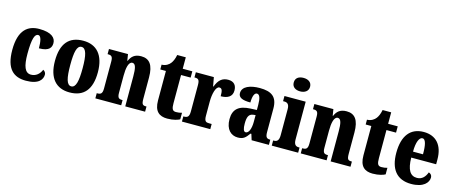

<svg xmlns="http://www.w3.org/2000/svg" viewBox="-46 -1385 4751 2009"><g transform="rotate(15 2329.5 -380.5)"><path d="M254 10C396 10 431 -53 431 -103C431 -124 418 -139 401 -148C382 -100 343 -65 289 -65C223 -65 198 -134 198 -267C198 -436 221 -486 257 -486C289 -486 299 -424 299 -353C415 -353 432 -402 432 -444C432 -499 388 -550 252 -550C130 -550 34 -483 34 -266C34 -59 121 10 254 10Z M726 10C880 10 960 -82 960 -270C960 -458 872 -550 729 -550C575 -550 495 -458 495 -270C495 -82 582 10 726 10ZM728 -56C678 -56 661 -130 661 -270C661 -411 677 -483 727 -483C777 -483 795 -411 795 -270C795 -130 778 -56 728 -56Z M1005 0H1285V-56H1282C1245 -56 1229 -65 1229 -121V-306C1229 -386 1242 -460 1284 -460C1320 -460 1329 -410 1329 -325V0H1544V-56H1540C1503 -56 1491 -65 1491 -126V-357C1491 -492 1445 -550 1356 -550C1283 -550 1251 -515 1230 -467H1226L1215 -536H1009V-480H1013C1049 -480 1066 -471 1066 -416V-124C1066 -65 1047 -56 1009 -56H1005Z M1785 10C1854 10 1900 -7 1920 -18V-89C1902 -83 1879 -80 1856 -80C1817 -80 1808 -105 1808 -163V-468H1912V-536H1808V-660H1715C1707 -616 1692 -585 1677 -566C1661 -545 1630 -521 1583 -520V-468H1644V-149C1644 -31 1699 10 1785 10Z M1943 0H2250V-56H2220C2189 -56 2170 -64 2170 -123V-277C2170 -359 2191 -446 2230 -446C2261 -446 2266 -416 2266 -361C2340 -361 2390 -389 2390 -455C2390 -509 2364 -548 2299 -548C2234 -548 2195 -514 2167 -439H2163L2145 -536H1950V-480H1954C1990 -480 2006 -471 2006 -412V-128C2006 -65 1985 -56 1947 -56H1943Z M2549 10C2608 10 2631 -11 2669 -64H2678L2698 0H2885V-56H2882C2844 -56 2832 -72 2832 -126V-380C2832 -505 2768 -550 2640 -550C2538 -550 2452 -518 2452 -446C2452 -398 2494 -378 2583 -378C2583 -448 2600 -486 2626 -486C2655 -486 2669 -449 2669 -374V-320L2601 -317C2478 -312 2417 -263 2417 -154C2417 -42 2477 10 2549 10ZM2615 -64C2593 -64 2583 -95 2583 -150C2583 -221 2598 -256 2645 -262L2670 -265V-191C2670 -115 2648 -64 2615 -64Z M3055 -625C3103 -625 3144 -649 3144 -698C3144 -749 3103 -771 3055 -771C3005 -771 2967 -749 2967 -698C2967 -649 3005 -625 3055 -625ZM2916 0H3202V-56H3193C3162 -56 3140 -71 3140 -127V-536H2910V-480H2925C2955 -480 2978 -465 2978 -413V-129C2978 -72 2957 -56 2925 -56H2916Z M3230 0H3510V-56H3507C3470 -56 3454 -65 3454 -121V-306C3454 -386 3467 -460 3509 -460C3545 -460 3554 -410 3554 -325V0H3769V-56H3765C3728 -56 3716 -65 3716 -126V-357C3716 -492 3670 -550 3581 -550C3508 -550 3476 -515 3455 -467H3451L3440 -536H3234V-480H3238C3274 -480 3291 -471 3291 -416V-124C3291 -65 3272 -56 3234 -56H3230Z M4010 10C4079 10 4125 -7 4145 -18V-89C4127 -83 4104 -80 4081 -80C4042 -80 4033 -105 4033 -163V-468H4137V-536H4033V-660H3940C3932 -616 3917 -585 3902 -566C3886 -545 3855 -521 3808 -520V-468H3869V-149C3869 -31 3924 10 4010 10Z M4427 10C4561 10 4612 -54 4612 -109C4612 -133 4596 -149 4576 -155C4557 -105 4526 -67 4469 -67C4397 -67 4360 -125 4358 -257H4628V-308C4628 -466 4548 -550 4417 -550C4275 -550 4194 -453 4194 -265C4194 -91 4269 10 4427 10ZM4468 -322H4360C4360 -426 4386 -483 4421 -483C4454 -483 4469 -423 4468 -322Z"/></g></svg>

Font: Noto Serif Devanagari ExtraCondensed Black
Style: Regular
Weight: 900
Width: 2
Designer: Universal Thirst, Indian Type Foundry and the Monotype Design Team
Foundry: Monotype Imaging Inc.
Version: Version 2.004